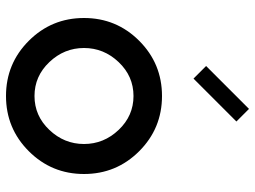

<svg xmlns="http://www.w3.org/2000/svg" viewBox="-125 -715 850 640"><g transform="rotate(90 300.0 -395.0)"><path d="M343 -800 385 -758 242 -615 200 -657ZM187 -365.5Q140 -316 140 -250Q140 -184 187 -134.5Q234 -85 300 -85Q366 -85 413 -134.5Q460 -184 460 -250Q460 -316 413 -365.5Q366 -415 300 -415Q234 -415 187 -365.5ZM484 -434Q560 -358 560 -250Q560 -142 484 -66Q408 10 300 10Q192 10 116 -66Q40 -142 40 -250Q40 -358 116 -434Q192 -510 300 -510Q408 -510 484 -434Z"/></g></svg>

Font: Laverick
Style: Regular
Weight: 400
Designer: Daniel Pimley
Foundry: Daniel Pimley
Version: Version 1.000;PS 001.001;hotconv 1.0.56